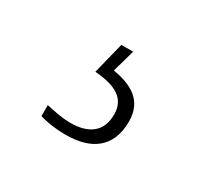

<svg xmlns="http://www.w3.org/2000/svg" viewBox="-63 -104 460 423"><g transform="rotate(30 166.5 107.5)"><path d="M136 224C198 224 242 197 242 129C242 74 202 56 157 48L173 -9H143L123 71C177 75 206 92 206 132C206 177 176 196 132 196C110 196 93 192 69 187V215C93 222 116 224 136 224Z"/></g></svg>

Font: Noto Serif Ethiopic ExtraLight
Style: Regular
Weight: 200
Designer: Monotype Design Team
Foundry: Monotype Imaging Inc.
Version: Version 2.102